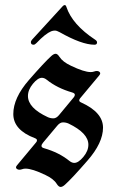

<svg xmlns="http://www.w3.org/2000/svg" viewBox="-20 -738 465 768"><path d="M33.2 0ZM185.5 -514.2Q195.3 -522.9 202.6 -522.9Q210 -522.9 217.8 -510.7Q230.5 -490.7 263.7 -475.1Q316.4 -449.7 342.8 -449.7Q350.6 -449.7 356.4 -451.9Q362.3 -454.1 367.7 -454.1Q373 -454.1 377 -451.2Q380.9 -448.2 380.9 -444.8Q380.9 -441.4 377 -436.5L300.8 -345.2Q296.9 -340.8 296.9 -336.2Q296.9 -331.5 304.7 -328.1Q392.1 -288.6 392.1 -227.5Q392.1 -166.5 329.6 -95.2Q267.1 -23.4 239.7 1Q230 9.8 222.4 9.8Q214.8 9.8 207 -2.4Q194.8 -22.5 161.6 -38.1Q108.9 -63.5 82 -63.5Q74.7 -63.5 68.8 -61.3Q63 -59.1 57.4 -59.1Q51.8 -59.1 47.9 -62Q43.9 -64.9 43.9 -68.4Q43.9 -71.8 47.9 -76.7L124 -168Q127.9 -171.9 127.9 -176.8Q127.9 -182.1 120.1 -185.1Q33.2 -217.8 33.2 -282Q33.2 -346.2 95.7 -418Q158.2 -489.7 185.5 -514.2ZM91.8 -354Q91.8 -306.2 170.9 -269.5Q181.6 -264.6 193.4 -264.6Q205.1 -264.6 215.8 -277.3L272.5 -345.7Q279.3 -353 279.3 -359.1Q279.3 -365.2 268.6 -368.2Q209 -385.3 167 -418.9Q157.2 -426.8 147.5 -426.8Q131.3 -426.8 111.6 -402.8Q91.8 -378.9 91.8 -354ZM156.7 -145Q216.3 -127.9 257.8 -94.2Q267.6 -86.4 277.3 -86.4Q293.5 -86.4 313.5 -110.4Q333.5 -134.3 333.5 -159.2Q333.5 -205.6 254.4 -243.7Q243.7 -248.5 231.9 -248.5Q220.2 -248.5 209.5 -235.8L152.3 -167.5Q146 -160.2 146 -154.1Q146 -147.9 156.7 -145ZM103.5 -569.3Q103.5 -574.2 108.9 -580.1L230.5 -712.9Q234.9 -717.8 239 -717.8Q243.2 -717.8 245.6 -710.4Q269 -639.6 360.8 -579.1Q368.2 -574.2 368.2 -568.4Q368.2 -559.1 357.9 -559.1Q307.1 -559.1 218.3 -609.4Q207 -615.7 199.5 -615.7Q191.9 -615.7 184.6 -612.8Q161.1 -603 126 -565.9Q119.6 -559.1 114.3 -559.1Q103.5 -559.1 103.5 -569.3Z"/></svg>

Font: UnifrakturMaguntia
Style: Book
Weight: 400
Designer: j. 'mach' wust, Gerrit Ansmann, Georg Duffner, based on a font by Peter Wiegel, original typeface by Carl Albert Fahrenw
Version: Version 2017-03-19